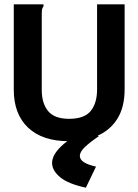

<svg xmlns="http://www.w3.org/2000/svg" viewBox="-20 -643 640 892"><path d="M300 13Q177 13 110.5 -50Q44 -113 44 -226V-623H182V-613Q177 -607 175.5 -600Q174 -593 174 -576V-225Q174 -163 203.5 -127Q233 -91 301 -91Q372 -91 401.5 -127.5Q431 -164 431 -228V-623H559V-229Q559 -146 526 -92.5Q493 -39 434.5 -13Q376 13 300 13ZM426 131 379 229Q296 211 259 180Q222 149 222 114Q222 77 265 36Q308 -5 385 -41L439 -10Q399 17 375 39.5Q351 62 351 81Q351 99 370.5 111Q390 123 426 131Z"/></svg>

Font: Inconsolata Expanded ExtraBold
Style: Regular
Weight: 800
Width: 7
Monospace: yes
Designer: Raph Levien, Cyreal, Brenton Simpson
Foundry: Raph Levien, Cyreal, Google
Version: Version 3.001; ttfautohint (v1.8.2.53-6de2)